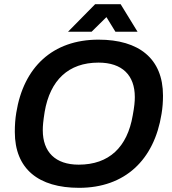

<svg xmlns="http://www.w3.org/2000/svg" viewBox="-20 -888 822 920"><path d="M306 -736H419L490 -806L533 -736H639L558 -868H436ZM359 12C579 12 719 -122 754 -342C759 -371 761 -400 761 -430C761 -607 646 -698 452 -698C232 -698 93 -566 58 -348C53 -318 51 -288 51 -256C51 -78 165 12 359 12ZM357 -99C245 -99 185 -160 185 -264C185 -285 187 -308 194 -352C220 -504 308 -588 452 -588C566 -588 626 -527 626 -423C626 -401 624 -378 616 -335C590 -183 503 -99 357 -99Z"/></svg>

Font: Archivo SemiBold
Style: Italic
Weight: 600
Italic angle: -10°
Designer: Hector Gatti
Foundry: Omnibus-Type
Version: Version 2.001